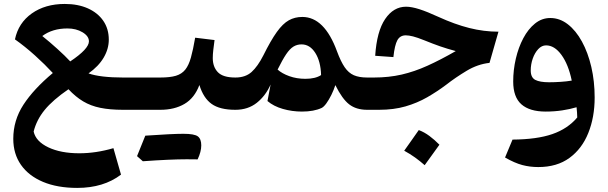

<svg xmlns="http://www.w3.org/2000/svg" viewBox="-20 -545 3017 953"><path d="M301.3 -525.4Q367.2 -525.4 416.3 -503.4Q465.3 -481.4 492.7 -441.7Q520 -401.9 520 -348.1Q520 -302.2 494.6 -259Q469.2 -215.8 419.4 -180.7Q447.8 -170.4 491.7 -165.3Q535.6 -160.2 589.8 -160.2H590.3V0H589.8Q525.4 0 477.8 -9.8Q430.2 -19.5 392.6 -42Q355 -64.5 319.8 -102.1Q241.7 -48.3 201.7 0.7Q161.6 49.8 147 107.9Q157.7 156.7 219.7 186.3Q281.7 215.8 373.5 215.8Q456.5 215.8 543 190.4L580.6 321.8Q493.7 387.7 363.3 387.7Q265.1 387.7 193.8 357.9Q122.6 328.1 84.2 273.4Q45.9 218.8 45.9 144Q45.9 52.2 96.4 -25.4Q147 -103 242.2 -182.6Q203.6 -224.6 154.1 -269.3Q104.5 -314 54.2 -349.6Q71.3 -431.2 137.9 -478.3Q204.6 -525.4 301.3 -525.4ZM314.9 -403.8Q240.2 -403.8 189.9 -366.2Q227.1 -336.4 265.1 -302Q303.2 -267.6 328.6 -240.2Q421.4 -302.2 421.4 -339.8Q421.4 -365.7 389.6 -384.8Q357.9 -403.8 314.9 -403.8Z M590.3 0Q580.6 0 575.7 -7.8Q570.8 -15.6 570.8 -36.6V-123.5Q570.8 -144.5 575.7 -152.3Q580.6 -160.2 590.3 -160.2H775.4Q823.7 -160.2 853 -168.9Q882.3 -177.7 899.7 -199.5Q917 -221.2 927.7 -259.8Q938.5 -298.3 948.7 -357.9L1044.9 -346.2Q1041.5 -320.8 1038.8 -298.1Q1036.1 -275.4 1036.1 -256.8Q1036.1 -212.9 1061.5 -186.5Q1086.9 -160.2 1147.9 -160.2H1148.4V0H1147.9Q1071.3 0 1030.5 -29.1Q989.7 -58.1 969.7 -123Q945.3 -58.1 895.5 -29.1Q845.7 0 775.9 0ZM906.7 245.6Q825.7 245.6 689 255.4Q669.4 238.8 660.2 230Q680.7 178.2 701.2 128.4Q835 119.1 890.1 119.1Q945.3 119.1 962.2 132.1Q979 145 979 176.5Q979 208 960.9 246.1Z M1480.5 -460.9Q1590.3 -460.9 1652.8 -290Q1671.4 -239.7 1690.7 -211.4Q1710 -183.1 1736.3 -171.6Q1762.7 -160.2 1802.2 -160.2H1802.7V0H1802.2Q1748 0 1713.1 -27.1Q1678.2 -54.2 1644.5 -122.6Q1636.7 -98.1 1624.8 -74Q1612.8 -49.8 1600.1 -32.2Q1587.4 -14.6 1576.7 -9.3Q1538.1 8.8 1478.5 8.8Q1429.7 8.8 1383.8 -4.4Q1337.9 -17.6 1307.6 -43.5L1323.2 -125.5Q1298.3 -69.3 1254.6 -34.7Q1210.9 0 1148.4 0Q1138.7 0 1133.8 -7.8Q1128.9 -15.6 1128.9 -36.6V-123.5Q1128.9 -144 1133.8 -152.1Q1138.7 -160.2 1148.4 -160.2Q1198.2 -160.2 1228.8 -187.7Q1259.3 -215.3 1287.1 -270Q1324.2 -344.7 1354 -386.2Q1383.8 -427.7 1413.6 -444.3Q1443.4 -460.9 1480.5 -460.9ZM1476.6 -324.7Q1454.6 -324.7 1436.5 -313.7Q1418.5 -302.7 1400.1 -275.4Q1381.8 -248 1357.9 -199.7Q1379.4 -180.2 1416 -167Q1452.6 -153.8 1495.6 -153.8Q1545.4 -153.8 1573.7 -172.4Q1571.8 -240.2 1544.9 -282.5Q1518.1 -324.7 1476.6 -324.7Z M1995.6 -511.7Q2022.9 -511.7 2061.8 -499.3Q2100.6 -486.8 2155.8 -461.4Q2236.8 -424.3 2309.3 -406Q2381.8 -387.7 2454.1 -387.7L2409.7 -232.9Q2351.1 -226.6 2295.9 -193.4Q2240.7 -160.2 2194.3 -124Q2149.4 -90.3 2100.1 -62Q2050.8 -33.7 1992.4 -16.8Q1934.1 0 1861.8 0H1802.7Q1793 0 1788.1 -7.8Q1783.2 -15.6 1783.2 -36.6V-123.5Q1783.2 -144.5 1788.1 -152.3Q1793 -160.2 1802.7 -160.2H1836.4Q1909.7 -160.2 1973.4 -174.8Q2037.1 -189.5 2101.8 -218.8Q2166.5 -248 2242.2 -291.5Q2200.2 -302.7 2165 -314.9Q2129.9 -327.1 2085.4 -345.2Q2051.3 -358.9 2030 -364.3Q2008.8 -369.6 1994.1 -369.6Q1965.8 -369.6 1952.4 -345.5Q1939 -321.3 1932.6 -261.7L1842.3 -268.1Q1850.1 -389.2 1891.6 -450.4Q1933.1 -511.7 1995.6 -511.7ZM2058.6 100.6Q2085.9 110.8 2111.6 129.9Q2137.2 148.9 2161.1 173.3Q2124.5 224.6 2087.9 274.9Q2065.4 254.9 2040.3 236.8Q2015.1 218.8 1986.3 203.1Q2004.9 176.8 2022.9 151.4Q2041 126 2058.6 100.6Z M2651.9 284.2Q2610.4 284.2 2572.5 274.2Q2534.7 264.2 2486.8 236.8L2523.9 147.9Q2645 147 2721.4 120.6Q2797.9 94.2 2845.2 38.1Q2844.7 13.2 2841.8 -12.7Q2809.1 -2.9 2770.3 2.9Q2731.4 8.8 2688.5 8.8Q2608.9 8.8 2568.1 -27.1Q2527.3 -63 2527.3 -140.6Q2527.3 -197.8 2540.3 -253.7Q2553.2 -309.6 2577.4 -355.2Q2601.6 -400.9 2635.5 -428.2Q2669.4 -455.6 2711.4 -455.6Q2758.3 -455.6 2798.3 -424.6Q2838.4 -393.6 2868.4 -338.9Q2898.4 -284.2 2915 -212.9Q2931.6 -141.6 2931.6 -61Q2931.6 36.6 2900.1 115Q2868.7 193.4 2806.6 238.8Q2744.6 284.2 2651.9 284.2ZM2817.9 -145Q2801.3 -225.1 2766.8 -272.5Q2732.4 -319.8 2690.4 -319.8Q2668.9 -319.8 2651.6 -301.3Q2634.3 -282.7 2624.3 -254.2Q2614.3 -225.6 2614.3 -195.3Q2614.3 -160.2 2637 -148.4Q2659.7 -136.7 2705.6 -136.7Q2732.4 -136.7 2762.2 -138.7Q2792 -140.6 2817.9 -145Z"/></svg>

Font: Pinar-DS2-FD Bold
Style: Regular
Weight: 700
Designer: Amin Abedi
Version: Version 3.000